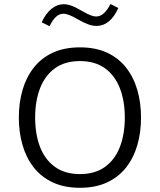

<svg xmlns="http://www.w3.org/2000/svg" viewBox="-20 -913 781 939"><path d="M371 -681.4Q294.7 -681.4 238.5 -655.4Q182.2 -629.4 145.4 -582.5Q108.5 -535.7 90.3 -473.3Q72.1 -410.9 72.1 -338Q72.1 -265.5 90.4 -202.9Q108.6 -140.3 145.5 -93.6Q182.4 -46.9 238.6 -20.7Q294.9 5.4 371 5.4Q447.1 5.4 503.3 -20.7Q559.6 -46.9 596.5 -93.6Q633.3 -140.3 651.5 -202.9Q669.7 -265.5 669.7 -338Q669.7 -410.9 651.5 -473.3Q633.3 -535.7 596.5 -582.5Q559.7 -629.4 503.5 -655.4Q447.2 -681.4 371 -681.4ZM371 -614.3Q444.6 -614.3 493.2 -579.2Q541.9 -544 566.1 -481.8Q590.4 -419.6 590.4 -338Q590.4 -256.6 566.3 -194.3Q542.2 -132 493.5 -96.8Q444.7 -61.6 371 -61.6Q297.6 -61.6 248.8 -96.8Q200 -132 175.9 -194.2Q151.9 -256.4 151.9 -338Q151.9 -419.6 176.1 -481.8Q200.2 -544 248.9 -579.2Q297.5 -614.3 371 -614.3ZM183.8 -803.9 222.2 -785Q237.9 -816.1 254.1 -831Q270.4 -845.8 290.4 -845.8Q314.1 -845.8 359.4 -819.1Q389 -801.9 411.1 -794.1Q433.1 -786.2 452 -786.2Q519 -786.2 558.8 -873.8L520.3 -893.4Q489.5 -832.3 450.3 -832.3Q438.1 -832.3 422.3 -838.6Q406.4 -844.8 380.4 -859.7Q350 -877.8 329.4 -885.1Q308.9 -892.4 291.6 -892.4Q259.5 -892.4 231.8 -869.9Q204 -847.4 183.8 -803.9Z"/></svg>

Font: Estedad-FD VF
Style: Regular
Weight: 100
Designer: Amin Abedi
Version: Version 7.3